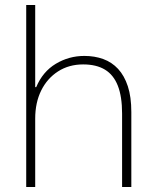

<svg xmlns="http://www.w3.org/2000/svg" viewBox="-20 -749 621 769"><path d="M85 0V-729H121V-400H125Q151 -462 203.5 -493.5Q256 -525 318 -525Q359 -525 393.5 -512.5Q428 -500 453 -473Q478 -446 492 -403.5Q506 -361 506 -300V0H469V-294Q469 -362 452 -405.5Q435 -449 400.5 -470Q366 -491 313 -491Q256 -491 212.5 -463Q169 -435 145 -386.5Q121 -338 121 -274V0Z"/></svg>

Font: Mona Sans ExtraLight
Style: Regular
Weight: 200
Designer: Deni Anggara
Foundry: GitHub
Version: Version 2.000